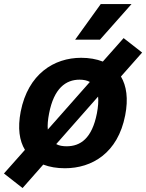

<svg xmlns="http://www.w3.org/2000/svg" viewBox="-59 -838 738 970"><path d="M573.5 -255.5C590 -339.5 580 -404.5 552 -451.5L659 -572.5L565.5 -645.5L460.5 -527C428.5 -539.5 391.5 -546 351 -546C214.5 -546 83 -465 45.5 -274C29.5 -190.5 39 -127 67 -81L-39 38.5L55 112L159.5 -6.5C192 6 229 12 269 12C405.5 12 536.5 -64.5 573.5 -255.5ZM430.5 -265C405.5 -138 347 -99 277.5 -99C257.5 -99 239.5 -102 225 -110L436.5 -350C439 -327.5 437 -299 430.5 -265ZM320.5 -637.5 450 -817.5H605.5L446 -637.5ZM182.5 -183.5C180.5 -205.5 182.5 -232 189 -265C213.5 -392 273.5 -435.5 343 -435.5C363 -435.5 380.5 -432 395 -424Z"/></svg>

Font: Monaspace Neon
Style: Bold Italic
Weight: 700
Italic angle: -11°
Designer: Riley Cran & the Lettermatic Team
Foundry: Lettermatic
Version: Version 1.200 (Monaspace Neon)